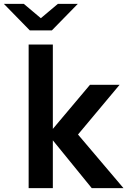

<svg xmlns="http://www.w3.org/2000/svg" viewBox="-66 -972 722 992"><path d="M82 0H207V-247L408 0H572L337 -277L552 -534H399L207 -306V-742H82ZM88 -815H202L336 -952H233L145 -878L57 -952H-46Z"/></svg>

Font: Chess Sans SemiBold
Style: Regular
Weight: 600
Designer: Wolf Bōese
Foundry: Wolf Bōese
Version: Version 7.223;Glyphs 3.3 (3306)